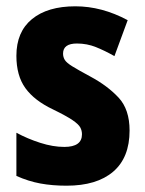

<svg xmlns="http://www.w3.org/2000/svg" viewBox="-20 -579 459 609"><path d="M391 -165Q391 -79 339 -34.5Q287 10 191 10Q146 10 108 3Q70 -4 32 -21V-158Q67 -139 107.5 -126Q148 -113 184 -113Q240 -113 240 -153Q240 -165 234.5 -175Q229 -185 210 -198Q191 -211 148 -232Q89 -260 60.5 -299.5Q32 -339 32 -402Q32 -478 81.5 -518.5Q131 -559 219 -559Q303 -559 385 -515L343 -401Q313 -418 284.5 -429.5Q256 -441 224 -441Q180 -441 180 -409Q180 -398 185.5 -389Q191 -380 209.5 -368.5Q228 -357 267 -336Q321 -307 356 -269.5Q391 -232 391 -165Z"/></svg>

Font: Noto Sans Gujarati UI Condensed ExtraBold
Style: Regular
Weight: 800
Width: 3
Designer: Jelle Bosma - Monotype Design Team, Universal Thirst
Foundry: Monotype Imaging Inc.
Version: Version 2.106; ttfautohint (v1.8.4.7-5d5b)